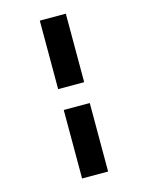

<svg xmlns="http://www.w3.org/2000/svg" viewBox="-143 -889 907 1176"><g transform="rotate(-15 310.0 -300.5)"><path d="M392.5 -366.5V-801H227.5V-366.5ZM392.5 200V-234.5H227.5V200Z"/></g></svg>

Font: Monaspace Neon ExtraBold
Style: Regular
Weight: 800
Designer: Riley Cran & the Lettermatic Team
Foundry: Lettermatic
Version: Version 1.200 (Monaspace Neon)